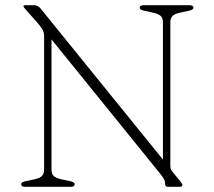

<svg xmlns="http://www.w3.org/2000/svg" viewBox="-20 -720 826 740"><path d="M268 -10Q268 0 252.5 0H77Q61.5 0 61.5 -10Q61.5 -17.5 77.5 -21.5L111 -28.5Q132.5 -33 141.2 -41.2Q150 -49.5 150 -67V-580.5Q150 -594 144.2 -605Q138.5 -616 125 -631.5L78.5 -684Q70.5 -692.5 70.5 -696Q70.5 -700 79.5 -700H110.5Q126 -700 137 -686.5L608 -105V-633.5Q608 -650.5 599 -658.8Q590 -667 568.5 -671.5L534.5 -679Q518.5 -682.5 518.5 -690Q518.5 -700 534.5 -700H709.5Q725.5 -700 725.5 -690Q725.5 -682.5 709.5 -679L675.5 -671.5Q654 -667 645.2 -658.8Q636.5 -650.5 636.5 -633.5V-81Q636.5 -71.5 639.5 -66Q642.5 -60.5 647.5 -54.5L675 -21.5Q683 -11 683 -6.5Q683 0 671.5 0H628Q616.5 0 616.5 -10Q616.5 -20 613.2 -27.2Q610 -34.5 599 -48.5L178.5 -568V-67Q178.5 -49.5 187.5 -41.2Q196.5 -33 218.5 -28.5L252 -21.5Q268 -17.5 268 -10Z"/></svg>

Font: Fraunces 9pt Soft Thin
Style: Regular
Weight: 100
Version: Version 1.000;[b76b70a41]